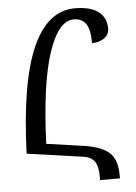

<svg xmlns="http://www.w3.org/2000/svg" viewBox="-55 -769 619 875"><g transform="rotate(-5 254.5 -332.0)"><path d="M367 63V45Q367 -1 351.5 -22.5Q336 -44 304 -49L44 -86Q56 -411 125.5 -569Q195 -727 321 -727Q391 -727 427.5 -699.5Q464 -672 464 -622Q464 -595 441.5 -578.5Q419 -562 385 -562Q385 -625 366.5 -651Q348 -677 311 -677Q241 -677 194.5 -537.5Q148 -398 137 -123L312 -98Q388 -86 423 -54.5Q458 -23 458 49V63Z"/></g></svg>

Font: Noto Serif Armenian Condensed Medium
Style: Regular
Weight: 500
Width: 3
Designer: Monotype Design Team
Foundry: Monotype Imaging Inc.
Version: Version 2.008; ttfautohint (v1.8.4.7-5d5b)